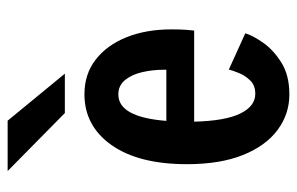

<svg xmlns="http://www.w3.org/2000/svg" viewBox="-154 -594 759 490"><g transform="rotate(-90 225.0 -348.5)"><path d="M229.5 11Q179.5 11 139 -19Q98.5 -49 75 -107.2Q51.5 -165.5 51.5 -250.5Q51.5 -373.5 100.2 -442.8Q149 -512 230 -512Q281.5 -512 318.5 -483.2Q355.5 -454.5 375.5 -404.5Q395.5 -354.5 395.5 -290.5Q395.5 -267.5 394.5 -253.5Q393.5 -239.5 392.5 -232H160Q162 -152.5 180.8 -114.2Q199.5 -76 231 -76Q252.5 -76 265 -88.8Q277.5 -101.5 284 -117.5Q290.5 -133.5 293 -143.5L385.5 -101.5Q380 -82.5 361.5 -56Q343 -29.5 310.5 -9.2Q278 11 229.5 11ZM229.5 -425.5Q171.5 -425.5 162 -303H292.5V-309.5Q292.5 -337.5 286.5 -364Q280.5 -390.5 266.5 -408Q252.5 -425.5 229.5 -425.5ZM182 -562 34 -708H162.5L282.5 -562Z"/></g></svg>

Font: Trispace Condensed Medium
Style: Regular
Weight: 500
Width: 3
Designer: Tyler Finck
Foundry: Etcetera Type Company
Version: Version 1.210; ttfautohint (v1.8.3)